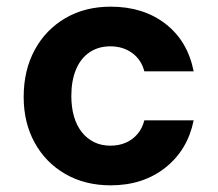

<svg xmlns="http://www.w3.org/2000/svg" viewBox="-20 -544 653 576"><path d="M312 12Q235 12 176 -22Q117 -56 84 -116Q51 -176 51 -253Q51 -333 84 -394Q117 -455 176 -489.5Q235 -524 312 -524Q410 -524 476.5 -472.5Q543 -421 561 -330H413Q404 -365 376.5 -385Q349 -405 311 -405Q275 -405 248.5 -387Q222 -369 208 -335.5Q194 -302 194 -256Q194 -222 202 -194.5Q210 -167 225.5 -147.5Q241 -128 262.5 -117.5Q284 -107 311 -107Q337 -107 357.5 -116Q378 -125 392.5 -142Q407 -159 413 -183H561Q543 -94 476 -41Q409 12 312 12Z"/></svg>

Font: DM Sans 12pt ExtraBold
Style: Regular
Weight: 800
Version: Version 4.004;gftools[0.9.30]